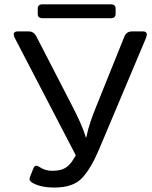

<svg xmlns="http://www.w3.org/2000/svg" viewBox="-20 -844 697 879"><path d="M174.8 -760.7Q152.8 -760.7 152.8 -780.3V-804.7Q152.8 -824.2 174.8 -824.2H487.3Q509.3 -824.2 509.3 -804.7V-780.3Q509.3 -760.7 487.3 -760.7ZM48.8 -668Q32.2 -700.2 62 -700.2H111.8Q134.8 -700.2 147 -676.3L315.4 -349.6Q330.6 -319.8 346.4 -285.2Q362.3 -250.5 373 -215.3H375Q382.8 -253.4 394.8 -288.1Q406.7 -322.8 420.9 -357.4L549.3 -676.3Q559.1 -700.2 584.5 -700.2H634.3Q661.1 -700.2 647.5 -668L434.1 -161.6Q397 -73.2 356 -29.3Q314.9 14.6 229.5 14.6Q166 14.6 127.9 -7.3Q110.8 -17.1 116.7 -32.2L132.8 -73.2Q140.6 -92.8 159.7 -80.1Q186.5 -62 218.3 -62Q257.8 -62 278.6 -75Q299.3 -87.9 312.5 -109.4L327.1 -132.8Z"/></svg>

Font: Istok Web
Style: Regular
Weight: 400
Designer: Andrey V. Panov
Foundry: Andrey V. Panov
Version: Version 1.0.2g